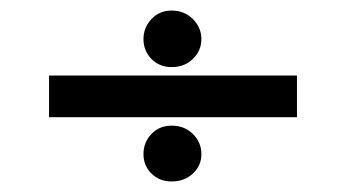

<svg xmlns="http://www.w3.org/2000/svg" viewBox="-20 -525 656 364"><path d="M73 -302.8V-381.8H543V-302.8ZM305.4 -397.8Q282.2 -397.8 267.1 -413.3Q252 -428.8 252 -451Q252 -472.6 267.1 -488.8Q282.2 -505 305.4 -505Q329.7 -505 345.7 -488.8Q361.8 -472.6 361.8 -451Q361.8 -428.8 345.7 -413.3Q329.7 -397.8 305.4 -397.8ZM305.4 -181Q282.2 -181 267.1 -196Q252 -211 252 -232.8Q252 -255.2 267.1 -271Q282.2 -286.8 305.4 -286.8Q329.7 -286.8 345.7 -271Q361.8 -255.2 361.8 -232.8Q361.8 -211 345.7 -196Q329.7 -181 305.4 -181Z"/></svg>

Font: Overpass Mono Light
Style: Regular
Weight: 300
Monospace: yes
Designer: Delve Withrington, Dave Bailey
Foundry: Delve Fonts LLC
Version: Version 4.000